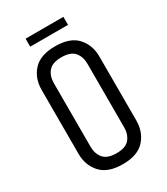

<svg xmlns="http://www.w3.org/2000/svg" viewBox="-197 -878 850 976"><g transform="rotate(-30 228.5 -390.0)"><path d="M58.7 -523.2Q58.7 -591.4 99.9 -636.5Q141.2 -681.7 228.2 -681.7Q316 -681.7 357 -636.5Q397.9 -591.4 397.9 -523.2V-148.5Q397.9 -81.3 357 -35.7Q316 10 228.2 10Q141.2 10 99.9 -35.7Q58.7 -81.3 58.7 -148.5ZM326.9 -521.5Q326.9 -564.3 304.2 -590.8Q281.5 -617.3 228.2 -617.3Q175.1 -617.3 152.4 -590.8Q129.7 -564.3 129.7 -521.5V-150.1Q129.7 -107.6 152.4 -81Q175.1 -54.3 228.2 -54.3Q281.5 -54.3 304.2 -80.9Q326.9 -107.4 326.9 -150.1ZM118.3 -790.1H340.3V-743.1H118.3Z"/></g></svg>

Font: Khand Variable Light
Style: Regular
Weight: 300
Designer: Satya Rajpurohit
Foundry: Indian Type Foundry
Version: Version 3.000